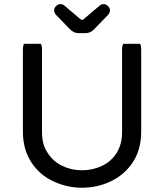

<svg xmlns="http://www.w3.org/2000/svg" viewBox="-20 -882 780 913"><path d="M311.5 -744.1 245.1 -812.5Q237.3 -822.3 237.3 -833Q237.3 -843.8 246.6 -853Q255.9 -862.3 267.6 -862.3Q278.3 -862.3 286.1 -855.5L362.3 -791Q368.2 -787.1 370.1 -787.1Q374 -787.1 377.9 -791L454.1 -855.5Q461.9 -862.3 472.7 -862.3Q484.4 -862.3 493.7 -853Q502.9 -843.8 502.9 -833Q502.9 -822.3 495.1 -812.5L428.7 -744.1Q410.2 -724.6 388.7 -724.6H351.6Q330.1 -724.6 311.5 -744.1ZM236.3 -18.6Q168.9 -48.8 128.9 -110.4Q88.9 -171.9 88.9 -255.9V-641.6Q88.9 -673.8 96.7 -673.8H171.9Q179.7 -673.8 179.7 -641.6V-252.9Q179.7 -193.4 207 -154.3Q232.4 -114.3 275.9 -93.3Q319.3 -72.3 370.1 -72.3Q419.9 -72.3 463.9 -92.8Q509.8 -114.3 535.2 -155.8Q560.5 -197.3 560.5 -252.9V-641.6Q560.5 -673.8 568.4 -673.8Q568.4 -673.8 643.6 -673.8Q651.4 -673.8 651.4 -641.6V-255.9Q651.4 -169.9 610.4 -108.4Q570.3 -49.8 506.3 -19.5Q442.4 10.7 370.1 10.7Q299.8 10.7 236.3 -18.6Z"/></svg>

Font: YuPearl-Regular
Style: Regular
Weight: 400
Designer: Max Yao
Foundry: Max-Everyday
Version: Version 1.011; ttfautohint (v1.8.3)